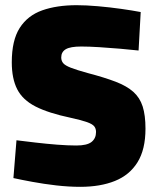

<svg xmlns="http://www.w3.org/2000/svg" viewBox="-20 -707 603 740"><path d="M289.1 13.1Q245.2 13.1 196.8 7.6Q148.5 2 104.9 -6.1Q61.3 -14.1 31.7 -20.7L43.5 -166.4Q74.7 -162.4 116.6 -157.6Q158.5 -152.7 200.4 -149.4Q242.4 -146.2 274 -146.2Q315.6 -146.2 332.8 -159.9Q350.1 -173.7 350.1 -198.2Q350.1 -211.5 343.1 -220.2Q336.2 -228.9 315.2 -236.4Q294.2 -243.9 253 -252.9Q167 -271 117.2 -296.4Q67.4 -321.8 46.4 -362.9Q25.4 -403.9 25.4 -466.8Q25.4 -551.6 56 -599.4Q86.6 -647.2 142.7 -667.1Q198.9 -687 275.6 -687Q312 -687 357.6 -683Q403.3 -679 447.1 -672.8Q491 -666.6 522.3 -660.6L514.1 -512.3Q483.5 -515.7 443.1 -519.2Q402.7 -522.7 362.5 -525.2Q322.3 -527.7 293 -527.7Q251.2 -527.7 233.6 -517.3Q216 -506.9 216 -485.6Q216 -472.4 223.7 -463.4Q231.3 -454.4 253.2 -445.9Q275.1 -437.3 318.3 -425.4Q382.7 -408.5 425.5 -392.1Q468.3 -375.7 493.7 -353.2Q519 -330.7 529.9 -296.6Q540.7 -262.5 540.7 -211.1Q540.7 -131 510 -81.6Q479.3 -32.2 423 -9.6Q366.7 13.1 289.1 13.1Z"/></svg>

Font: Titillium Web SemiBold
Style: Regular
Weight: 600
Designer: Mohamed Gaber, Accademia di Belle Arti di Urbino
Foundry: Kief Type Foundry, Accademia di Belle Arti di Urbino
Version: Version 3.000; ttfautohint (v1.8.4)